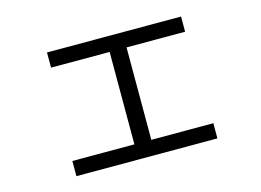

<svg xmlns="http://www.w3.org/2000/svg" viewBox="-81 -707 1161 855"><g transform="rotate(-15 500.0 -280.0)"><path d="M175 3V-67H461V-493H191V-563H809V-493H539V-67H825V3Z"/></g></svg>

Font: M PLUS 1 Thin
Style: Regular
Weight: 400
Version: Version 1.001